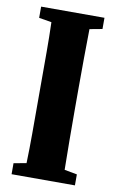

<svg xmlns="http://www.w3.org/2000/svg" viewBox="-83 -763 489 809"><g transform="rotate(10 161.5 -358.5)"><path d="M26 -669V-717H297V-669L243 -659Q242 -597 241.5 -533.5Q241 -470 241 -406V-310Q241 -246 241.5 -182.5Q242 -119 243 -57L297 -47V0H26V-47L80 -57Q82 -120 82 -183Q82 -246 82 -310V-406Q82 -469 82 -532.5Q82 -596 80 -660Z"/></g></svg>

Font: Source Serif 4
Style: Bold
Weight: 700
Designer: Frank Grießhammer
Foundry: Adobe
Version: Version 4.005;hotconv 1.1.0;makeotfexe 2.6.0